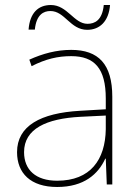

<svg xmlns="http://www.w3.org/2000/svg" viewBox="-20 -736 551 766"><path d="M94 -618H119C125 -678 154 -692 181 -692C239 -692 260 -617 328 -617C378 -617 414 -651 419 -716H394C388 -655 358 -641 329 -641C275 -641 249 -716 183 -716C132 -716 99 -684 94 -618ZM264 -537C205 -537 150 -522 97 -498L106 -472C163 -501 211 -512 264 -512C357 -512 402 -463 402 -343V-300L299 -294C142 -285 48 -234 48 -129C48 -45 102 10 208 10C316 10 372 -42 400 -103H402L406 0H428V-350C428 -480 373 -537 264 -537ZM301 -270 402 -275V-220C400 -99 341 -15 208 -15C123 -15 76 -58 76 -129C76 -222 165 -263 301 -270Z"/></svg>

Font: Noto Sans Canadian Aboriginal Thin
Style: Regular
Weight: 100
Designer: Monotype Design Team, Typotheque's Kevin King
Foundry: Monotype Imaging Inc.
Version: Version 2.004